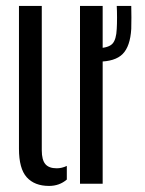

<svg xmlns="http://www.w3.org/2000/svg" viewBox="-20 -620 488 648"><path d="M44 -118V-600H121V-112.5Q121 -80.5 133 -66.2Q145 -52 171.5 -52Q188.5 -52 205.5 -60V-14Q180.5 7.5 145.5 7.5Q96.5 7.5 70.2 -21.8Q44 -51 44 -118ZM250 0V-600H326.5V0ZM311.5 -412Q298.5 -412 286.5 -414V-458.5Q298.5 -457 311.5 -457.5Q346.5 -458.5 359.5 -472.5Q372.5 -486.5 374 -522.5Q375 -537.5 375 -561.2Q375 -585 374 -600H423Q423.5 -585 423.5 -561.2Q423.5 -537.5 423 -522.5Q419.5 -463.5 394 -437.8Q368.5 -412 311.5 -412Z"/></svg>

Font: Big Shoulders Stencil Display Medium
Style: Regular
Weight: 500
Designer: Patric King
Foundry: XO Type Co
Version: Version 1.000